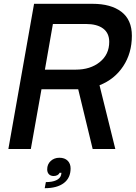

<svg xmlns="http://www.w3.org/2000/svg" viewBox="-20 -783 714 1009"><path d="M503 -335 586 0H467L391 -314H386H198L142 0H24L159 -763H466Q563 -763 618 -721Q673 -679 673 -595Q673 -504 627.5 -435Q582 -366 503 -335ZM378 -417Q455 -417 504.5 -457Q554 -497 554 -563Q554 -609 522 -633Q490 -657 431 -657H258L216 -417ZM221 174Q254 174 275 164.5Q296 155 301 137Q303 129 303 125H293Q290 133 281.5 137.5Q273 142 262 142Q246 142 237 132.5Q228 123 228 107Q228 80 246.5 63Q265 46 292 46Q320 46 335.5 61.5Q351 77 351 102Q351 152 315.5 179Q280 206 215 206Z"/></svg>

Font: Open Sauce One Medium Italic
Style: Regular
Weight: 500
Italic angle: -10°
Designer: Alfredo Marco Pradil
Foundry: Creative Sauce Fz LLC
Version: Version 1.477